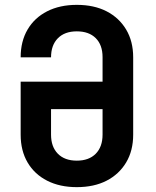

<svg xmlns="http://www.w3.org/2000/svg" viewBox="-20 -760 640 790"><path d="M296 10Q226 10 174 -16.5Q122 -43 93.5 -91.5Q65 -140 65 -206V-424H402V-525Q402 -575 374 -603Q346 -631 296 -631Q246 -631 218 -602.5Q190 -574 190 -524H65Q65 -590 93.5 -638.5Q122 -687 174 -713.5Q226 -740 296 -740Q367 -740 418.5 -713.5Q470 -687 499 -638.5Q528 -590 528 -524V-206Q528 -140 499 -91.5Q470 -43 418.5 -16.5Q367 10 296 10ZM296 -99Q346 -99 374 -127.5Q402 -156 402 -206V-311H190V-206Q190 -156 218 -127.5Q246 -99 296 -99Z"/></svg>

Font: Pitagon Sans Mono
Style: Bold
Weight: 700
Monospace: yes
Designer: Travis Tran
Foundry: Pitagon
Version: Version 1.001; ttfautohint (v1.8.4.7-5d5b);gftools[0.9.26]